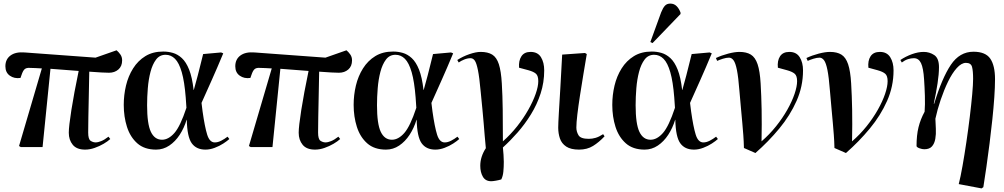

<svg xmlns="http://www.w3.org/2000/svg" viewBox="-20 -819 5590 1069"><path d="M454 14Q407 14 385 -13Q363 -40 363 -80Q363 -115 377.5 -207Q392 -299 418 -424Q380 -427 339.5 -430Q299 -433 261 -436L217 0H96L86 -6L213 -438Q194 -439 176.5 -440Q159 -441 144 -441Q127 -442 117.5 -434Q108 -426 100 -402L94 -385Q60 -380 35 -397.5Q10 -415 10 -450Q10 -489 38.5 -510Q67 -531 117 -527L512 -498L629 -539Q640 -530 650 -516Q660 -502 660 -483Q660 -450 639 -432Q618 -414 587 -414Q574 -414 544.5 -415.5Q515 -417 477 -420Q476 -357 474.5 -290.5Q473 -224 472 -168Q471 -112 471 -81Q471 -44 484.5 -35Q498 -26 514 -26Q524 -26 542.5 -33Q561 -40 584 -58L594 -45Q580 -32 557 -18.5Q534 -5 507 4.5Q480 14 454 14Z M849 14Q784 14 744.5 -21Q705 -56 687 -112.5Q669 -169 669 -235Q669 -290 681.5 -342.5Q694 -395 721 -438Q748 -481 789.5 -506.5Q831 -532 889 -532Q916 -532 942.5 -524.5Q969 -517 992.5 -495.5Q1016 -474 1033 -431.5Q1050 -389 1058 -318H1059Q1072 -365 1081 -398.5Q1090 -432 1096.5 -460Q1103 -488 1111 -518L1211 -527L1223 -522Q1188 -438 1160 -375.5Q1132 -313 1102 -246L1108 -198Q1120 -113 1133.5 -69.5Q1147 -26 1176 -26Q1193 -26 1211.5 -35.5Q1230 -45 1247 -58L1257 -45Q1245 -34 1223.5 -20Q1202 -6 1175.5 4Q1149 14 1124 14Q1073 14 1047.5 -21.5Q1022 -57 1020 -152H1019Q1005 -106 980.5 -68.5Q956 -31 922.5 -8.5Q889 14 849 14ZM882 -41Q918 -41 951 -78.5Q984 -116 1018 -219L1014 -277Q1007 -365 992 -417Q977 -469 954.5 -491.5Q932 -514 902 -514Q869 -514 849 -487.5Q829 -461 818 -419Q807 -377 803 -328Q799 -279 799 -233Q799 -129 820 -85Q841 -41 882 -41Z M1734 14Q1687 14 1665 -13Q1643 -40 1643 -80Q1643 -115 1657.5 -207Q1672 -299 1698 -424Q1660 -427 1619.5 -430Q1579 -433 1541 -436L1497 0H1376L1366 -6L1493 -438Q1474 -439 1456.5 -440Q1439 -441 1424 -441Q1407 -442 1397.5 -434Q1388 -426 1380 -402L1374 -385Q1340 -380 1315 -397.5Q1290 -415 1290 -450Q1290 -489 1318.5 -510Q1347 -531 1397 -527L1792 -498L1909 -539Q1920 -530 1930 -516Q1940 -502 1940 -483Q1940 -450 1919 -432Q1898 -414 1867 -414Q1854 -414 1824.5 -415.5Q1795 -417 1757 -420Q1756 -357 1754.5 -290.5Q1753 -224 1752 -168Q1751 -112 1751 -81Q1751 -44 1764.5 -35Q1778 -26 1794 -26Q1804 -26 1822.5 -33Q1841 -40 1864 -58L1874 -45Q1860 -32 1837 -18.5Q1814 -5 1787 4.5Q1760 14 1734 14Z M2129 14Q2064 14 2024.5 -21Q1985 -56 1967 -112.5Q1949 -169 1949 -235Q1949 -290 1961.5 -342.5Q1974 -395 2001 -438Q2028 -481 2069.5 -506.5Q2111 -532 2169 -532Q2196 -532 2222.5 -524.5Q2249 -517 2272.5 -495.5Q2296 -474 2313 -431.5Q2330 -389 2338 -318H2339Q2352 -365 2361 -398.5Q2370 -432 2376.5 -460Q2383 -488 2391 -518L2491 -527L2503 -522Q2468 -438 2440 -375.5Q2412 -313 2382 -246L2388 -198Q2400 -113 2413.5 -69.5Q2427 -26 2456 -26Q2473 -26 2491.5 -35.5Q2510 -45 2527 -58L2537 -45Q2525 -34 2503.5 -20Q2482 -6 2455.5 4Q2429 14 2404 14Q2353 14 2327.5 -21.5Q2302 -57 2300 -152H2299Q2285 -106 2260.5 -68.5Q2236 -31 2202.5 -8.5Q2169 14 2129 14ZM2162 -41Q2198 -41 2231 -78.5Q2264 -116 2298 -219L2294 -277Q2287 -365 2272 -417Q2257 -469 2234.5 -491.5Q2212 -514 2182 -514Q2149 -514 2129 -487.5Q2109 -461 2098 -419Q2087 -377 2083 -328Q2079 -279 2079 -233Q2079 -129 2100 -85Q2121 -41 2162 -41Z M2715 190Q2683 190 2668.5 165Q2654 140 2654 104Q2654 78 2662 53.5Q2670 29 2685 6Q2681 -33 2678.5 -65.5Q2676 -98 2673 -132.5Q2670 -167 2666 -210Q2662 -253 2656 -312Q2649 -389 2641 -428.5Q2633 -468 2623.5 -481.5Q2614 -495 2600 -495Q2583 -495 2564.5 -487.5Q2546 -480 2534 -471L2526 -485Q2557 -505 2593.5 -517.5Q2630 -530 2656 -530Q2696 -530 2720.5 -515Q2745 -500 2757.5 -461.5Q2770 -423 2774 -354Q2778 -287 2779 -209Q2780 -131 2780 -32Q2823 -70 2859 -115.5Q2895 -161 2921.5 -208Q2948 -255 2962.5 -296.5Q2977 -338 2977 -367Q2977 -397 2964 -408.5Q2951 -420 2922 -428L2870 -442Q2867 -481 2883 -505.5Q2899 -530 2934 -530Q2974 -530 2992 -500.5Q3010 -471 3010 -427Q3010 -360 2990 -298.5Q2970 -237 2936 -182Q2902 -127 2861.5 -81Q2821 -35 2780 2Q2782 18 2783.5 43.5Q2785 69 2785 82Q2785 112 2782.5 137Q2780 162 2771 180Q2758 184 2741 187Q2724 190 2715 190Z M3204 14Q3158 14 3132.5 -3Q3107 -20 3097.5 -48Q3088 -76 3088 -108Q3088 -131 3091.5 -190Q3095 -249 3100 -332.5Q3105 -416 3110 -515L3237 -524L3247 -518Q3238 -465 3228 -404.5Q3218 -344 3209 -286Q3200 -228 3194.5 -181.5Q3189 -135 3189 -109Q3189 -86 3201 -66Q3213 -46 3258 -46Q3277 -46 3296 -51.5Q3315 -57 3338 -72L3346 -60Q3315 -27 3282 -6.5Q3249 14 3204 14Z M3569 14Q3504 14 3464.5 -21Q3425 -56 3407 -112.5Q3389 -169 3389 -235Q3389 -290 3401.5 -342.5Q3414 -395 3441 -438Q3468 -481 3509.5 -506.5Q3551 -532 3609 -532Q3636 -532 3662.5 -524.5Q3689 -517 3712.5 -495.5Q3736 -474 3753 -431.5Q3770 -389 3778 -318H3779Q3792 -365 3801 -398.5Q3810 -432 3816.5 -460Q3823 -488 3831 -518L3931 -527L3943 -522Q3908 -438 3880 -375.5Q3852 -313 3822 -246L3828 -198Q3840 -113 3853.5 -69.5Q3867 -26 3896 -26Q3913 -26 3931.5 -35.5Q3950 -45 3967 -58L3977 -45Q3965 -34 3943.5 -20Q3922 -6 3895.5 4Q3869 14 3844 14Q3793 14 3767.5 -21.5Q3742 -57 3740 -152H3739Q3725 -106 3700.5 -68.5Q3676 -31 3642.5 -8.5Q3609 14 3569 14ZM3602 -41Q3638 -41 3671 -78.5Q3704 -116 3738 -219L3734 -277Q3727 -365 3712 -417Q3697 -469 3674.5 -491.5Q3652 -514 3622 -514Q3589 -514 3569 -487.5Q3549 -461 3538 -419Q3527 -377 3523 -328Q3519 -279 3519 -233Q3519 -129 3540 -85Q3561 -41 3602 -41ZM3613 -579 3601 -585 3661 -750Q3671 -775 3682 -787Q3693 -799 3712 -799Q3733 -799 3747 -785Q3761 -771 3769 -749V-741Z M4186 33 4122 5Q4121 -35 4118.5 -67.5Q4116 -100 4113 -134Q4110 -168 4106 -210.5Q4102 -253 4097 -312Q4091 -389 4083 -429Q4075 -469 4064 -483.5Q4053 -498 4039 -498Q4024 -498 4005 -492Q3986 -486 3973 -480L3966 -496Q3998 -511 4034.5 -520.5Q4071 -530 4097 -530Q4136 -530 4160.5 -515Q4185 -500 4198 -461.5Q4211 -423 4215 -354Q4219 -287 4220.5 -209Q4222 -131 4220 -32Q4264 -70 4300.5 -115.5Q4337 -161 4363.5 -208Q4390 -255 4404 -296.5Q4418 -338 4418 -367Q4418 -397 4404.5 -408.5Q4391 -420 4362 -428L4311 -442Q4307 -481 4323 -505.5Q4339 -530 4375 -530Q4414 -530 4432.5 -500.5Q4451 -471 4451 -427Q4451 -338 4415 -257Q4379 -176 4319 -103.5Q4259 -31 4186 33Z M4690 33 4626 5Q4625 -35 4622.5 -67.5Q4620 -100 4617 -134Q4614 -168 4610 -210.5Q4606 -253 4601 -312Q4595 -389 4587 -429Q4579 -469 4568 -483.5Q4557 -498 4543 -498Q4528 -498 4509 -492Q4490 -486 4477 -480L4470 -496Q4502 -511 4538.5 -520.5Q4575 -530 4601 -530Q4640 -530 4664.5 -515Q4689 -500 4702 -461.5Q4715 -423 4719 -354Q4723 -287 4724.5 -209Q4726 -131 4724 -32Q4768 -70 4804.5 -115.5Q4841 -161 4867.5 -208Q4894 -255 4908 -296.5Q4922 -338 4922 -367Q4922 -397 4908.5 -408.5Q4895 -420 4866 -428L4815 -442Q4811 -481 4827 -505.5Q4843 -530 4879 -530Q4918 -530 4936.5 -500.5Q4955 -471 4955 -427Q4955 -338 4919 -257Q4883 -176 4823 -103.5Q4763 -31 4690 33Z M5445 230 5318 206Q5328 167 5339 105Q5350 43 5360.5 -28Q5371 -99 5379.5 -168.5Q5388 -238 5393 -294Q5398 -350 5398 -380Q5398 -424 5392 -446.5Q5386 -469 5358 -469Q5333 -469 5307 -440Q5281 -411 5258.5 -364.5Q5236 -318 5217.5 -263.5Q5199 -209 5188 -158Q5189 -131 5190.5 -101.5Q5192 -72 5187.5 -46Q5183 -20 5169 -4Q5155 12 5126 12Q5115 12 5100.5 7Q5086 2 5083 -5Q5083 -66 5094 -110.5Q5105 -155 5128 -197Q5131 -236 5129.5 -285Q5128 -334 5125 -377Q5121 -440 5108 -467.5Q5095 -495 5068 -495Q5052 -495 5035 -489.5Q5018 -484 5001 -471L4993 -485Q5023 -505 5057.5 -517.5Q5092 -530 5123 -530Q5155 -530 5181.5 -512.5Q5208 -495 5208 -445Q5208 -407 5200 -354.5Q5192 -302 5179 -242L5181 -241Q5225 -385 5274 -458Q5323 -531 5400 -531Q5467 -531 5493.5 -492.5Q5520 -454 5520 -378Q5520 -335 5516 -277Q5512 -219 5505 -153Q5498 -87 5489.5 -19.5Q5481 48 5472 110.5Q5463 173 5455 223Z"/></svg>

Font: Literata 72pt SemiBold
Style: Italic
Weight: 600
Italic angle: -2°
Designer: Latin by Veronika Burian and Jose Scaglione. Greek by Irene Vlachou. Cyrillic by Vera Evstafieva
Foundry: TypeTogether
Version: Version 3.002